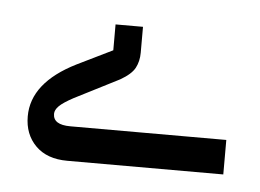

<svg xmlns="http://www.w3.org/2000/svg" viewBox="-29 -580 331 244"><g transform="rotate(5 136.5 -458.0)"><path d="M64 -369Q38 -369 23.5 -383.5Q9 -398 9 -421Q9 -464 65 -492L110 -514V-547H145V-514Q145 -503 140.5 -494.5Q136 -486 122 -478L65 -449Q52 -442 47 -437Q42 -432 42 -427Q42 -413 64 -413H263V-369Z"/></g></svg>

Font: IBM Plex Sans Arabic Light
Style: Regular
Weight: 300
Designer: Mike Abbink, Paul van der Laan, Pieter van Rosmalen, Wael Morcos, Khajak Apelian
Foundry: Bold Monday
Version: Version 1.2